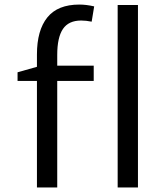

<svg xmlns="http://www.w3.org/2000/svg" viewBox="-20 -822 719 842"><path d="M57 0ZM231 -534H391V-467H231V0H142V-467H57V-505L142 -529V-583Q142 -689 187.5 -745.5Q233 -802 328 -802Q358 -802 393 -794L382 -727Q357 -732 336 -732Q281 -732 256 -695Q231 -658 231 -581ZM496 -800H585V0H496Z"/></svg>

Font: Martel Sans
Style: Regular
Weight: 400
Designer: Dan Reynolds and Mathieu Réguer
Foundry: Dan Reynolds and Mathieu Réguer
Version: Version 1.002; ttfautohint (v1.1) -l 5 -r 5 -G 72 -x 0 -D la